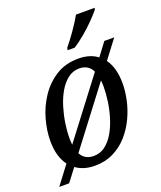

<svg xmlns="http://www.w3.org/2000/svg" viewBox="-149 -860 840 1003"><g transform="rotate(-20 271.0 -358.0)"><path d="M5 50 82 -52Q63 -77 53 -111.5Q43 -146 43 -191Q43 -247 60 -309Q77 -371 112.5 -424.5Q148 -478 201.5 -512Q255 -546 327 -546Q357 -546 384 -538.5Q411 -531 433 -514L487 -586H542L464 -483Q482 -458 491.5 -424Q501 -390 501 -345Q501 -302 490.5 -253.5Q480 -205 458 -158.5Q436 -112 402.5 -74Q369 -36 323 -13Q277 10 219 10Q157 10 114 -21L60 50ZM142 -172Q142 -151 144 -134L386 -452Q375 -475 356.5 -485.5Q338 -496 314 -496Q278 -496 250 -474Q222 -452 201.5 -416.5Q181 -381 168 -338Q155 -295 148.5 -252Q142 -209 142 -172ZM231 -40Q267 -40 295 -61.5Q323 -83 343.5 -118.5Q364 -154 377 -197Q390 -240 396 -283Q402 -326 402 -362Q402 -382 400 -398L159 -81Q171 -59 189 -49.5Q207 -40 231 -40ZM290 -606 293 -619Q318 -649 346 -689Q374 -729 395 -766H499L496 -756Q480 -736 452 -707.5Q424 -679 391 -651.5Q358 -624 330 -606Z"/></g></svg>

Font: Noto Serif SemiCondensed
Style: Italic
Weight: 400
Width: 4
Italic angle: -12°
Designer: Monotype Design Team
Foundry: Monotype Imaging Inc.
Version: Version 2.013